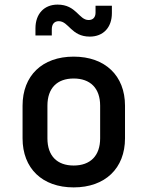

<svg xmlns="http://www.w3.org/2000/svg" viewBox="-20 -805 640 834"><path d="M370 -646C428 -646 466 -685 466 -748V-780H395V-750C395 -729 383 -718 365 -718C322 -718 312 -785 230 -785C172 -785 134 -745 134 -682V-651H205V-678C205 -701 217 -713 235 -713C279 -713 289 -646 370 -646ZM300 9C437 9 523 -74 523 -204V-346C523 -476 437 -559 300 -559C163 -559 78 -476 78 -346V-204C78 -74 163 9 300 9ZM300 -86C228 -86 186 -128 186 -204V-346C186 -422 228 -464 300 -464C372 -464 415 -422 415 -346V-204C415 -128 372 -86 300 -86Z"/></svg>

Font: Tekne LDO SemiBold
Style: Regular
Weight: 600
Monospace: yes
Designer: Alessio Laiso, Mario Rullo, Paolo Rosset
Foundry: Alessio Laiso
Version: Version 1.000;hotconv 1.0.109;makeotfexe 2.5.65596